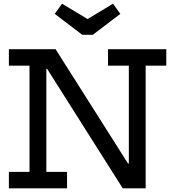

<svg xmlns="http://www.w3.org/2000/svg" viewBox="-20 -1018 935 1038"><path d="M643.5 0 167.5 -752H280.5L757 0ZM28 -663V-752H280L279 -645.5H230.5V-89H342.5V0H28V-89H139.5V-663ZM564 -663V-752H879V-663H767.5V0H644L609 -134H676.5V-663ZM482 -830 630.5 -943 591 -998 453.5 -915 315.5 -998 276 -943 424.5 -830Z"/></svg>

Font: Hepta Slab ExtraLight Medium
Style: Regular
Weight: 500
Version: Version 1.100